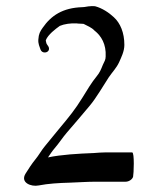

<svg xmlns="http://www.w3.org/2000/svg" viewBox="-20 -611 510 616"><path d="M407 -44C409 -52 412 -122 404 -122H317C306 -122 294 -121 281 -120C230 -118 177 -115 134 -106C140 -115 148 -127 155 -135C169 -151 181 -170 194 -185C218 -213 244 -243 268 -272C289 -297 310 -334 329 -363C342 -382 353 -392 362 -411C369 -427 379 -446 379 -467C379 -506 366 -537 345 -556C330 -570 308 -585 285 -591C285 -591 271 -592 270 -591C261 -591 253 -588 244 -588C181 -586 144 -561 117 -522C109 -511 104 -502 103 -484C102 -471 107 -461 110 -452C115 -438 135 -441 137 -452C139 -463 129 -466 128 -476C127 -479 127 -481 127 -482C134 -500 158 -518 172 -528C186 -534 207 -537 227 -536C226 -535 250 -535 249 -534C260 -528 274 -523 283 -513C305 -496 321 -469 319 -430C319 -419 315 -414 310 -403C304 -388 300 -378 290 -366C275 -348 258 -320 244 -297C222 -261 200 -234 174 -203C156 -182 141 -162 124 -142C113 -129 104 -112 93 -99C83 -87 70 -67 62 -54C44 -25 80 -11 104 -16C135 -22 168 -24 205 -25C234 -26 260 -28 287 -28H383C394 -28 405 -36 407 -44Z"/></svg>

Font: Photofail
Style: Regular
Weight: 400
Foundry: Cannot Into Space Fonts
Version: Version 0.97